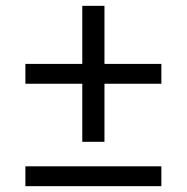

<svg xmlns="http://www.w3.org/2000/svg" viewBox="-20 -638 640 658"><path d="M262 -152V-351H67V-419H262V-618H338V-419H533V-351H338V-152ZM67 0V-68H533V0Z"/></svg>

Font: IBM Plex Sans Arabic
Style: Regular
Weight: 400
Designer: Mike Abbink, Paul van der Laan, Pieter van Rosmalen, Wael Morcos, Khajak Apelian
Foundry: Bold Monday
Version: Version 1.1